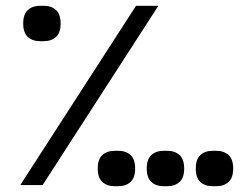

<svg xmlns="http://www.w3.org/2000/svg" viewBox="-20 -638 864 662"><path d="M449 -618H526L127 0H50ZM60 -557Q60 -589 76 -603.5Q92 -618 118 -618H131Q157 -618 173 -603.5Q189 -589 189 -557Q189 -525 173 -510.5Q157 -496 131 -496H118Q92 -496 76 -510.5Q60 -525 60 -557ZM317 -57Q317 -89 333 -103.5Q349 -118 375 -118H388Q414 -118 430 -103.5Q446 -89 446 -57Q446 -25 430 -10.5Q414 4 388 4H375Q349 4 333 -10.5Q317 -25 317 -57ZM655 -57Q655 -89 671 -103.5Q687 -118 713 -118H726Q752 -118 768 -103.5Q784 -89 784 -57Q784 -25 768 -10.5Q752 4 726 4H713Q687 4 671 -10.5Q655 -25 655 -57ZM486 -57Q486 -89 502 -103.5Q518 -118 544 -118H557Q583 -118 599 -103.5Q615 -89 615 -57Q615 -25 599 -10.5Q583 4 557 4H544Q518 4 502 -10.5Q486 -25 486 -57Z"/></svg>

Font: IBM Plex Sans Arabic
Style: Regular
Weight: 400
Designer: Mike Abbink, Paul van der Laan, Pieter van Rosmalen, Wael Morcos, Khajak Apelian
Foundry: Bold Monday
Version: Version 1.005